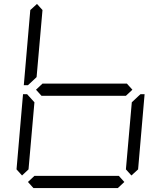

<svg xmlns="http://www.w3.org/2000/svg" viewBox="-20 -956 856 976"><path d="M92 -64 64 -95 97 -477H118L127 -467L155 -436L125 -95ZM163 -500 196 -531H625L653 -500L620 -469H191ZM133 -533 122 -523H101L134 -905L168 -936L196 -905L166 -564ZM683 -467 694 -477H715L682 -95L648 -64L620 -95L650 -436ZM612 -31 579 0H150L122 -31L155 -62H584Z"/></svg>

Font: DSEG7 Classic Mini
Style: Light Italic
Weight: 300
Italic angle: -5°
Designer: Keshikan(Twitter:@keshinomi_88pro)
Version: Version 0.46